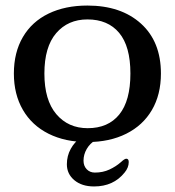

<svg xmlns="http://www.w3.org/2000/svg" viewBox="-20 -502 630 692"><path d="M30 -237Q30 -313 62.5 -368.5Q95 -424 155 -453Q215 -482 295 -482Q416 -482 488 -417Q560 -352 560 -237Q560 -161 527.5 -105.5Q495 -50 435 -20Q375 10 295 10Q215 10 155 -20Q95 -50 62.5 -106Q30 -162 30 -237ZM450 -237Q450 -335 409.5 -383.5Q369 -432 295 -432Q225 -432 182.5 -382.5Q140 -333 140 -237Q140 -141 183 -90.5Q226 -40 296 -40Q370 -40 410 -89.5Q450 -139 450 -237ZM221 90Q221 60 235 34.5Q249 9 271 -5Q287 -16 308 -22Q329 -28 354 -28Q372 -28 380 -23.5Q388 -19 385.5 -14.5Q383 -10 373 -10Q346 -10 325 2.5Q304 15 292.5 35Q281 55 281 77Q281 96 292.5 108Q304 120 322 120Q351 120 374.5 109Q398 98 415 83Q429 70 435 70Q444 70 444 82Q444 102 429 120Q389 170 319 170Q275 170 248 147.5Q221 125 221 90Z"/></svg>

Font: Raigarh
Style: Regular
Weight: 400
Designer: jaikishan Patel
Foundry: MagicType
Version: Version 1.000;FEAKit 1.0